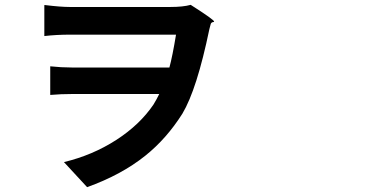

<svg xmlns="http://www.w3.org/2000/svg" viewBox="-20 -730 1540 793"><path d="M339.8 43 244.1 -60.5Q362.3 -88.9 460 -151.9Q557.6 -214.8 614.3 -298.8Q627.9 -321.3 637.7 -341.8H281.2Q231.4 -341.8 187.5 -337.9V-456.1Q233.4 -451.2 276.4 -451.2H679.7Q692.4 -498 707 -586.9H487.3H268.6Q213.9 -586.9 163.1 -581.1V-709Q164.1 -709 167 -709Q230.5 -701.2 267.6 -701.2H683.6Q736.3 -701.2 767.6 -710Q867.2 -646.5 864.3 -640.6Q863.3 -638.7 859.4 -638.7Q853.5 -637.7 850.6 -631.8Q848.6 -625 844.7 -609.4Q793 -360.4 733.4 -260.7Q668 -157.2 580.1 -86.9Q481.4 -7.8 339.8 43Z"/></svg>

Font: Bpmf GenSeki Gothic B
Style: B
Weight: 700
Foundry: But Ko
Version: Version 1.320